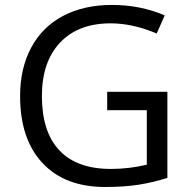

<svg xmlns="http://www.w3.org/2000/svg" viewBox="-20 -744 768 774"><path d="M412.1 -374H654.8V-26.9Q598.1 -8.8 539.6 0.5Q481 9.8 403.8 9.8Q241.7 9.8 151.4 -86.7Q61 -183.1 61 -356.9Q61 -468.3 105.7 -552Q150.4 -635.7 234.4 -679.9Q318.4 -724.1 431.2 -724.1Q545.4 -724.1 644 -682.1L611.8 -608.9Q515.1 -649.9 425.8 -649.9Q295.4 -649.9 222.2 -572.3Q148.9 -494.6 148.9 -356.9Q148.9 -212.4 219.5 -137.7Q290 -63 426.8 -63Q501 -63 571.8 -80.1V-299.8H412.1Z"/></svg>

Font: f02265186
Style: Regular
Weight: 400
Foundry: Ascender Corporation
Version: Version 1.10